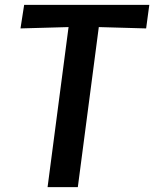

<svg xmlns="http://www.w3.org/2000/svg" viewBox="-20 -767 632 787"><path d="M175 0 261 -656 64 -650.5 79 -747H592L579 -650.5L385 -656L299 0Z"/></svg>

Font: Merriweather Sans Medium
Style: Italic
Weight: 500
Italic angle: -7.5°
Designer: Eben Sorkin
Foundry: Eben Sorkin
Version: Version 2.001